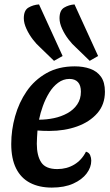

<svg xmlns="http://www.w3.org/2000/svg" viewBox="-20 -831 497 871"><path d="M215 20Q158 20 116.5 -1.5Q75 -23 53 -67Q31 -111 31 -178Q31 -241 48.5 -303.5Q66 -366 101 -417Q136 -468 190.5 -499Q245 -530 319 -530Q358 -530 389 -519Q420 -508 438 -483Q456 -458 456 -415Q456 -357 421.5 -317.5Q387 -278 330 -257.5Q273 -237 204 -237Q191 -237 175.5 -237.5Q160 -238 150 -239Q149 -223 148 -207.5Q147 -192 147 -179Q147 -125 167 -94.5Q187 -64 240 -64Q283 -64 317 -84.5Q351 -105 370 -143Q384 -139 389 -127Q394 -115 394 -102Q394 -72 373 -44Q352 -16 312 2Q272 20 215 20ZM157 -288Q191 -288 224.5 -295Q258 -302 286 -317.5Q314 -333 330.5 -357.5Q347 -382 347 -415Q347 -444 333.5 -458.5Q320 -473 295 -473Q267 -473 243.5 -455.5Q220 -438 203 -410Q186 -382 174.5 -350Q163 -318 157 -288ZM387 -555 323 -617Q308 -630 291 -652Q274 -674 262 -700Q250 -726 250 -748Q250 -784 271 -796.5Q292 -809 318 -811L425 -577ZM225 -555 161 -617Q146 -630 129 -652Q112 -674 100 -700Q88 -726 88 -748Q88 -784 109 -796.5Q130 -809 157 -811L264 -577Z"/></svg>

Font: Sansita Swashed Light
Style: Regular
Weight: 400
Version: Version 1.003